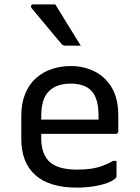

<svg xmlns="http://www.w3.org/2000/svg" viewBox="-20 -844 640 875"><path d="M303 -543Q362 -543 411 -518.5Q460 -494 489.5 -444.5Q519 -395 519 -318V-245Q519 -242 517.5 -239.5Q516 -237 514 -235.5Q512 -234 508 -234H249Q232 -234 215 -234Q198 -234 182 -234H152L139 -299H429Q429 -304 429 -309Q429 -314 429 -319Q429 -358 420.5 -386.5Q412 -415 394 -433Q378 -448 355 -455.5Q332 -463 303 -463Q238 -463 203 -428.5Q168 -394 168 -316V-211Q168 -189 172 -170.5Q176 -152 183.5 -137Q191 -122 202 -110Q222 -90 254.5 -80.5Q287 -71 330 -71Q366 -71 394 -75Q422 -79 446.5 -88Q471 -97 496 -111H511Q511 -93 511 -75Q511 -57 511 -40Q511 -38 510 -36Q509 -34 507 -32Q495 -20 468 -10Q441 0 405 5.5Q369 11 329 11Q268 11 220 -3.5Q172 -18 140.5 -46.5Q109 -75 93 -116Q77 -157 77 -211V-315Q77 -373 94.5 -416Q112 -459 143 -487Q174 -515 215 -529Q256 -543 303 -543ZM232 -824Q252 -792 271 -760.5Q290 -729 310 -697.5Q330 -666 348 -636Q331 -636 314 -636Q297 -636 277 -636Q271 -636 266.5 -638.5Q262 -641 260 -644Q232 -678 210.5 -703Q189 -728 169 -753Q149 -778 124 -807Q120 -812 122 -818Q124 -824 131 -824Q149 -824 164.5 -824Q180 -824 196.5 -824Q213 -824 232 -824Z"/></svg>

Font: RecMonoLinear Nerd Font Mono
Style: Regular
Weight: 400
Monospace: yes
Version: Version 1.085; ttfautohint (v1.8.4.7-5d5b);Nerd Fonts 3.2.1